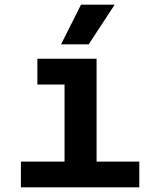

<svg xmlns="http://www.w3.org/2000/svg" viewBox="-20 -807 690 827"><path d="M258 0V-554H396V0ZM70 0V-111H580V0ZM141 -443V-554H327V-443ZM243 -616 329 -787H474L362 -616Z"/></svg>

Font: Azeret Mono Thin SemiBold
Style: Regular
Weight: 600
Version: Version 1.002